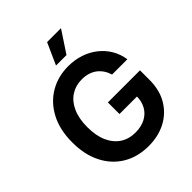

<svg xmlns="http://www.w3.org/2000/svg" viewBox="-257 -1101 1264 1264"><g transform="rotate(-45 375.0 -469.0)"><path d="M387.7 9.8Q286.6 9.8 210.2 -35.6Q133.8 -81.1 91.1 -164.6Q48.3 -248 48.3 -362.8Q48.3 -480.5 92.5 -564.2Q136.7 -647.9 212.6 -692.6Q288.6 -737.3 383.8 -737.3Q444.8 -737.3 497.3 -719.7Q549.8 -702.1 590.8 -669.4Q631.8 -636.7 658 -592.3Q684.1 -547.9 691.9 -494.1H549.8Q541.5 -521.5 526.9 -543.5Q512.2 -565.4 491.5 -581.1Q470.7 -596.7 444.3 -604.7Q418 -612.8 386.2 -612.8Q328.6 -612.8 284.2 -584Q239.7 -555.2 214.6 -499.5Q189.5 -443.8 189.5 -364.3Q189.5 -284.2 214.4 -228.8Q239.3 -173.3 283.9 -144Q328.6 -114.7 388.7 -114.7Q442.4 -114.7 481.7 -135Q521 -155.3 542.2 -192.6Q563.5 -230 563.5 -280.8L594.2 -275.9H400.4V-383.8H699.2V-294.9Q699.2 -200.2 658.9 -132.1Q618.7 -64 548.6 -27.1Q478.5 9.8 387.7 9.8ZM330.6 -796.9 398.4 -947.8H527.8L428.2 -796.9Z"/></g></svg>

Font: Inter
Style: 650
Weight: 650
Designer: Rasmus Andersson
Foundry: rsms
Version: Version 4.001;git-66647c0bb